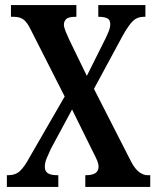

<svg xmlns="http://www.w3.org/2000/svg" viewBox="-20 -734 619 754"><path d="M7 0V-46H12Q41 -46 58.5 -62.5Q76 -79 96 -116L234 -355L102 -615Q89 -643 74.5 -655.5Q60 -668 34 -668H23V-714H280V-668H276Q249 -668 240 -659Q231 -650 231 -638Q231 -627 237.5 -611Q244 -595 251 -580L321 -436L392 -578Q400 -594 406.5 -610Q413 -626 413 -639Q413 -657 400.5 -662.5Q388 -668 368 -668H366V-714H551V-668H544Q520 -668 503.5 -653Q487 -638 463 -596L349 -385L495 -99Q511 -69 527.5 -57.5Q544 -46 559 -46H570V0H315V-46H318Q367 -46 367 -79Q367 -90 362 -102.5Q357 -115 340 -148L263 -304L180 -150Q171 -131 163.5 -113Q156 -95 156 -79Q156 -62 167.5 -54Q179 -46 205 -46H209V0Z"/></svg>

Font: Noto Serif Bengali ExtraCondensed SemiBold
Style: Regular
Weight: 600
Width: 2
Designer: Juan Bruce, Universal Thirst, Indian Type Foundry and the Monotype Design Team.
Foundry: Monotype Imaging Inc.
Version: Version 2.003; ttfautohint (v1.8.4.7-5d5b)